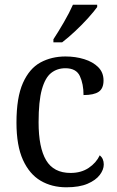

<svg xmlns="http://www.w3.org/2000/svg" viewBox="-20 -786 497 816"><path d="M262 10Q200 10 152.5 -18Q105 -46 77.5 -106.5Q50 -167 50 -265Q50 -372 77.5 -433.5Q105 -495 152 -520.5Q199 -546 258 -546Q301 -546 338 -534.5Q375 -523 397.5 -500.5Q420 -478 420 -444Q420 -410 399.5 -396Q379 -382 335 -382Q335 -429 319.5 -462.5Q304 -496 258 -496Q223 -496 197.5 -476Q172 -456 158 -406Q144 -356 144 -266Q144 -159 176 -105Q208 -51 280 -51Q325 -51 357 -72.5Q389 -94 404 -126Q421 -112 421 -87Q421 -65 404 -42.5Q387 -20 352 -5Q317 10 262 10ZM207 -619Q228 -651 251.5 -691.5Q275 -732 290 -766H393V-756Q381 -739 355.5 -710.5Q330 -682 299.5 -653.5Q269 -625 244 -606H207Z"/></svg>

Font: Noto Serif Myanmar SemiCondensed
Style: Regular
Weight: 400
Width: 4
Designer: Ben Mitchell and the Monotype Design Team
Foundry: Monotype Imaging Inc.
Version: Version 2.106; ttfautohint (v1.8.4.7-5d5b)